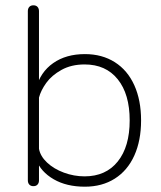

<svg xmlns="http://www.w3.org/2000/svg" viewBox="-20 -696 608 724"><path d="M116 -94H127V-16Q127 -6 121.5 0Q116 6 106 6Q96 6 90.5 0Q85 -6 85 -16V-654Q85 -664 90.5 -670Q96 -676 106 -676Q116 -676 121.5 -670Q127 -664 127 -654V-363H116Q132 -424 180.5 -458Q229 -492 300 -492Q365 -492 413 -461.5Q461 -431 486.5 -374.5Q512 -318 512 -242Q512 -166 486.5 -109.5Q461 -53 413 -22.5Q365 8 300 8Q231 8 182.5 -20Q134 -48 116 -94ZM469 -242Q469 -341 424 -397Q379 -453 299 -453Q249 -453 212 -432.5Q175 -412 154.5 -383.5Q134 -355 127 -328Q127 -232 127 -135Q132 -107 157.5 -83Q183 -59 221 -45Q259 -31 299 -31Q379 -31 424 -87Q469 -143 469 -242Z"/></svg>

Font: SN Pro Thin
Style: Regular
Weight: 200
Designer: Tobias Whetton
Foundry: Supernotes
Version: Version 1.003;Glyphs 3.3 (3324)